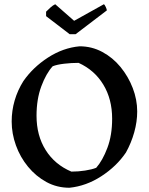

<svg xmlns="http://www.w3.org/2000/svg" viewBox="-20 -872 702 904"><path d="M307 12Q248 12 198.5 -15Q149 -42 112 -87Q75 -132 55 -187.5Q35 -243 35 -300Q35 -351 49 -399Q63 -447 90 -490Q135 -555 206 -601Q277 -647 355 -654Q412 -654 461.5 -627.5Q511 -601 547.5 -556.5Q584 -512 605 -457.5Q626 -403 626 -347Q626 -299 612 -249Q598 -199 573 -154Q529 -89 457.5 -42.5Q386 4 307 12ZM316 -64Q349 -64 381 -69Q413 -74 433 -82Q463 -116 485.5 -175.5Q508 -235 508 -313Q508 -405 466.5 -473.5Q425 -542 350 -576Q316 -576 282 -572Q248 -568 228 -560Q197 -526 174.5 -465.5Q152 -405 152 -327Q152 -234 195 -165.5Q238 -97 316 -64ZM308 -711 197 -796V-817Q207 -827 218 -837Q229 -847 240 -852L329 -774L469 -852Q473 -850 478 -839Q483 -828 483 -823L336 -711Z"/></svg>

Font: Labrada Medium
Style: Regular
Weight: 500
Designer: Mercedes Jáuregui
Foundry: Omnibus-Type Team
Version: Version 1.000; ttfautohint (v1.8.4.7-5d5b)